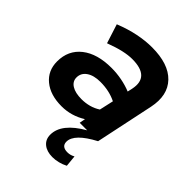

<svg xmlns="http://www.w3.org/2000/svg" viewBox="-214 -641 973 973"><g transform="rotate(45 272.5 -154.5)"><path d="M335 221Q295 221 271 201.5Q247 182 247 148Q247 67 364 0H310L316 -32Q255 6 186 6Q105 6 57 -33.5Q9 -73 9 -139Q9 -219 67.5 -265Q126 -311 228 -311Q265 -311 301.5 -304Q338 -297 370 -284L376 -311Q398 -417 270 -417Q242 -417 206.5 -409Q171 -401 123 -383L90 -486Q148 -509 200 -519.5Q252 -530 299 -530Q418 -530 473.5 -472Q529 -414 508 -313L442 0Q330 59 330 115Q330 150 372 150Q393 150 412 139L418 200Q399 210 377.5 215.5Q356 221 335 221ZM232 -91Q260 -91 286 -98Q312 -105 335 -120L352 -196Q302 -221 238 -221Q191 -221 163.5 -202Q136 -183 136 -151Q136 -123 161.5 -107Q187 -91 232 -91Z"/></g></svg>

Font: Red Hat Display
Style: Bold Italic
Weight: 700
Italic angle: -12°
Designer: Pentagram, MCKL
Foundry: Pentagram, MCKL
Version: Version 1.023; ttfautohint (v1.8.3)